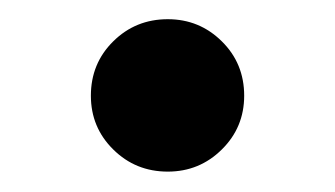

<svg xmlns="http://www.w3.org/2000/svg" viewBox="-20 -166 340 195"><path d="M150.4 8.3Q117.7 8.3 95 -14.2Q72.3 -36.6 72.3 -68.8Q72.3 -101.6 95 -124Q117.7 -146.5 150.4 -146.5Q182.6 -146.5 205.3 -124Q228 -101.6 228 -68.8Q228 -36.6 205.3 -14.2Q182.6 8.3 150.4 8.3Z"/></svg>

Font: Inter 18pt SemiBold
Style: Regular
Weight: 600
Designer: Rasmus Andersson
Foundry: rsms
Version: Version 4.001;git-66647c0bb